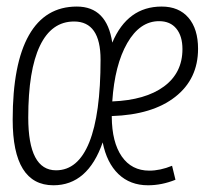

<svg xmlns="http://www.w3.org/2000/svg" viewBox="-20 -547 626 577"><path d="M428.7 -34.2Q461.4 -34.2 497.1 -48.8L507.3 -6.8Q466.3 9.8 424.8 9.8Q371.1 9.8 335.9 -23.9Q300.8 -57.6 288.6 -119.1Q243.7 9.8 140.6 9.8Q18.1 9.8 18.1 -187.5Q18.1 -355 66.9 -441.2Q115.7 -527.3 210.9 -527.3Q301.3 -527.3 317.4 -418.9Q363.3 -527.3 465.8 -527.3Q517.6 -527.3 546.4 -493.7Q575.2 -460 575.2 -400.4Q575.2 -309.6 506.6 -255.9Q438 -202.1 315.9 -198.2Q315.9 -197.3 315.9 -195.8Q316.4 -119.6 345.9 -76.9Q375.5 -34.2 428.7 -34.2ZM148.4 -35.2Q214.4 -35.2 248.3 -119.4Q282.2 -203.6 282.2 -367.7Q282.2 -482.4 202.6 -482.4Q134.8 -482.4 99.9 -409.2Q64.9 -335.9 64.9 -193.8Q64.9 -35.2 148.4 -35.2ZM317.4 -242.2Q417 -246.1 472.7 -287.1Q528.3 -328.1 528.3 -399.4Q528.3 -438.5 510 -460.9Q491.7 -483.4 458 -483.4Q400.4 -483.4 362.5 -417.7Q324.7 -352.1 317.4 -242.2Z"/></svg>

Font: Cascadia Code ExtraLight
Style: Italic
Weight: 200
Italic angle: -10°
Monospace: yes
Designer: Aaron Bell
Foundry: Saja Typeworks
Version: Version 2404.023; ttfautohint (v1.8.4)